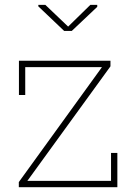

<svg xmlns="http://www.w3.org/2000/svg" viewBox="-20 -782 566 802"><path d="M58.6 0V-21.5L405.8 -501.5H85.4V-385.3H59.1V-528.3H441.4V-504.9L94.2 -26.4H443.8V-143.1H470.2V0ZM386.2 -761.7V-753.4L279.8 -652.8H248L140.1 -755.4V-761.7H169.4L264.6 -670.9L357.4 -761.7Z"/></svg>

Font: Roboto Slab Thin
Style: Regular
Weight: 100
Designer: Google
Version: Version 2.000; ttfautohint (v1.8.1.43-b0c9)